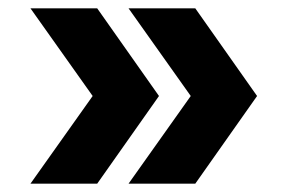

<svg xmlns="http://www.w3.org/2000/svg" viewBox="-20 -480 689 460"><path d="M288 -40 437 -250 288 -460H447.9L595.9 -250L447.9 -40ZM53 -40 202 -250 53 -460H212.9L360.9 -250L212.9 -40Z"/></svg>

Font: Atkinson Hyperlegible Next
Style: Regular
Weight: 400
Designer: Elliott Scott, Megan Eiswerth, Linus Boman, Theodore Petrosky, Letters from Sweden
Foundry: Applied Design Works, Letters from Sweden
Version: Version 2.001